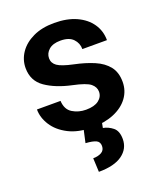

<svg xmlns="http://www.w3.org/2000/svg" viewBox="-141 -628 796 946"><g transform="rotate(-20 257.0 -155.5)"><path d="M348.6 -144.5Q348.6 -168.9 327.1 -186.8Q305.7 -204.6 236.3 -219.2Q153.8 -236.8 101.1 -273.2Q48.3 -309.6 48.3 -377Q48.3 -420.4 73.2 -457Q98.1 -493.7 144.8 -515.9Q191.4 -538.1 255.9 -538.1Q323.2 -538.1 371.6 -516.1Q419.9 -494.1 446 -456.1Q472.2 -418 472.2 -369.6H343.3Q343.3 -400.9 321.8 -423.3Q300.3 -445.8 255.4 -445.8Q215.3 -445.8 194.3 -427.2Q173.3 -408.7 173.3 -382.8Q173.3 -357.4 195.3 -341.8Q217.3 -326.2 277.3 -313.5Q335.9 -301.3 380.4 -282.2Q424.8 -263.2 449.7 -231.7Q474.6 -200.2 474.6 -150.4Q474.6 -104 447.8 -67.6Q420.9 -31.2 371.8 -10.7Q322.8 9.8 256.3 9.8Q183.6 9.8 133.3 -16.4Q83 -42.5 57.1 -83Q31.2 -123.5 31.2 -166.5H154.8Q157.2 -120.6 188.5 -101.6Q219.7 -82.5 258.8 -82.5Q302.7 -82.5 325.7 -100.1Q348.6 -117.7 348.6 -144.5ZM214.4 2.4H310.5L305.2 30.3Q332.5 35.2 355.7 53.7Q378.9 72.3 378.9 114.7Q378.9 165 336.7 195.8Q294.4 226.6 212.9 226.6L209.5 154.3Q235.4 154.3 253.2 144.3Q271 134.3 271 111.8Q271 90.3 253.9 82Q236.8 73.7 199.2 71.3Z"/></g></svg>

Font: Vazirmatn RD UI SemiBold
Style: Regular
Weight: 600
Designer: Saber Rastikerdar
Foundry: Saber Rastikerdar
Version: Version 33.003